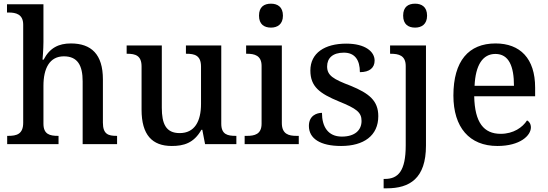

<svg xmlns="http://www.w3.org/2000/svg" viewBox="-20 -783 2975 1043"><path d="M19 0H298V-45H295C251 -45 216 -53 216 -111V-317C216 -411 249 -477 327 -477C402 -477 429 -427 429 -341V0H616V-45H613C568 -45 539 -54 539 -117V-352C539 -488 476 -547 365 -547C299 -547 250 -523 217 -459H211C211 -459 216 -515 216 -555V-760H18V-715H27C66 -715 106 -706 106 -649V-116C106 -54 70 -45 25 -45H19Z M913 10C977 10 1033 -5 1074 -78H1079L1094 0H1264V-45H1260C1217 -45 1182 -52 1182 -111V-536H990V-491H993C1036 -491 1072 -483 1072 -421V-219C1072 -123 1037 -60 956 -60C881 -60 859 -111 859 -198V-536H668V-491H671C716 -491 749 -481 749 -422V-187C749 -50 807 10 913 10Z M1452 -633C1487 -633 1517 -651 1517 -698C1517 -746 1487 -763 1452 -763C1415 -763 1387 -746 1387 -698C1387 -651 1415 -633 1452 -633ZM1309 0H1603V-45H1590C1549 -45 1511 -54 1511 -115V-536H1317V-491H1322C1362 -491 1401 -482 1401 -425V-111C1401 -53 1362 -45 1322 -45H1309Z M1833 10C1956 10 2035 -46 2035 -152C2035 -236 1985 -276 1885 -317C1790 -353 1757 -373 1757 -422C1757 -467 1787 -497 1848 -497C1907 -497 1935 -458 1935 -391C1988 -391 2015 -415 2015 -454C2015 -502 1965 -546 1861 -546C1744 -546 1666 -495 1666 -400C1666 -312 1717 -275 1821 -232C1917 -193 1944 -173 1944 -126C1944 -76 1908 -41 1837 -41C1761 -41 1729 -96 1729 -170C1702 -170 1658 -156 1658 -99C1658 -30 1720 10 1833 10Z M2235 -633C2270 -633 2300 -651 2300 -698C2300 -746 2270 -763 2235 -763C2198 -763 2170 -746 2170 -698C2170 -651 2198 -633 2235 -633ZM2064 240H2081C2205 240 2294 187 2294 8V-536H2099V-491H2102C2146 -491 2184 -482 2184 -424V7C2184 146 2143 189 2071 189H2064Z M2682 10C2806 10 2864 -47 2864 -91C2864 -110 2854 -124 2843 -129C2819 -91 2769 -56 2700 -56C2608 -56 2559 -117 2556 -260H2887V-307C2887 -466 2805 -547 2672 -547C2526 -547 2443 -452 2443 -264C2443 -91 2530 10 2682 10ZM2772 -317H2558C2563 -429 2602 -490 2671 -490C2745 -490 2772 -422 2772 -317Z"/></svg>

Font: Noto Serif Tamil Medium
Style: Italic
Weight: 500
Italic angle: -12°
Designer: Indian Type Foundry, Tom Grace, and the Monotype Design Team
Foundry: Monotype Imaging Inc.
Version: Version 2.003